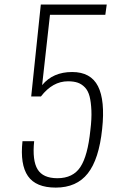

<svg xmlns="http://www.w3.org/2000/svg" viewBox="-20 -830 528 859"><path d="M229.5 9.3Q140.6 9.3 105 -42.2Q69.3 -93.8 80.6 -198.2H132.8Q124 -111.8 148.2 -72.3Q172.4 -32.7 236.8 -32.7Q306.6 -32.7 339.6 -82.8Q372.6 -132.8 384.3 -247.6Q390.6 -298.3 388.9 -335.9Q387.2 -373.5 380.9 -398.4Q374.5 -423.3 360.4 -438.5Q346.2 -453.6 328.1 -460Q310.1 -466.3 284.2 -466.3Q215.3 -466.3 163.1 -398.4H119.6L162.6 -809.6H457.5L451.2 -763.7H203.6L168.5 -449.2Q216.8 -507.8 302.7 -507.8Q386.2 -507.8 418.5 -444.1Q450.7 -380.4 437 -252.9Q422.9 -117.7 372.8 -54.2Q322.8 9.3 229.5 9.3Z"/></svg>

Font: Oswald
Style: Extra-Light
Weight: 200
Designer: Vernon Adams
Foundry: Vernon Adams
Version: 3.0; ttfautohint (v0.94.23-7a4d-dirty) -l 8 -r 50 -G 200 -x 